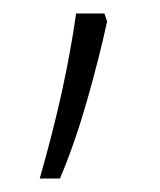

<svg xmlns="http://www.w3.org/2000/svg" viewBox="-20 -380 237 285"><path d="M135 -360 139 -348Q127 -293 109 -230Q91 -167 69 -115H39Q59 -185 72 -244.5Q85 -304 93 -360Z"/></svg>

Font: Noto Sans Khmer UI ExtraLight
Style: Regular
Weight: 200
Designer: Danh Hong and the Monotype Design Team
Foundry: Monotype Imaging Inc.
Version: Version 2.002; ttfautohint (v1.8.4.7-5d5b)